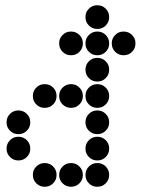

<svg xmlns="http://www.w3.org/2000/svg" viewBox="-20 -715 640 730"><path d="M349 -695Q331 -695 318 -682Q305 -669 305 -651V-649Q305 -631 318 -618Q331 -605 349 -605H351Q369 -605 382 -618Q395 -631 395 -649V-651Q395 -669 382 -682Q369 -695 351 -695ZM249 -595Q231 -595 218 -582Q205 -569 205 -551V-549Q205 -531 218 -518Q231 -505 249 -505H251Q269 -505 282 -518Q295 -531 295 -549V-551Q295 -569 282 -582Q269 -595 251 -595ZM349 -595Q331 -595 318 -582Q305 -569 305 -551V-549Q305 -531 318 -518Q331 -505 349 -505H351Q369 -505 382 -518Q395 -531 395 -549V-551Q395 -569 382 -582Q369 -595 351 -595ZM449 -595Q431 -595 418 -582Q405 -569 405 -551V-549Q405 -531 418 -518Q431 -505 449 -505H451Q469 -505 482 -518Q495 -531 495 -549V-551Q495 -569 482 -582Q469 -595 451 -595ZM349 -495Q331 -495 318 -482Q305 -469 305 -451V-449Q305 -431 318 -418Q331 -405 349 -405H351Q369 -405 382 -418Q395 -431 395 -449V-451Q395 -469 382 -482Q369 -495 351 -495ZM149 -395Q131 -395 118 -382Q105 -369 105 -351V-349Q105 -331 118 -318Q131 -305 149 -305H151Q169 -305 182 -318Q195 -331 195 -349V-351Q195 -369 182 -382Q169 -395 151 -395ZM249 -395Q231 -395 218 -382Q205 -369 205 -351V-349Q205 -331 218 -318Q231 -305 249 -305H251Q269 -305 282 -318Q295 -331 295 -349V-351Q295 -369 282 -382Q269 -395 251 -395ZM349 -395Q331 -395 318 -382Q305 -369 305 -351V-349Q305 -331 318 -318Q331 -305 349 -305H351Q369 -305 382 -318Q395 -331 395 -349V-351Q395 -369 382 -382Q369 -395 351 -395ZM49 -295Q31 -295 18 -282Q5 -269 5 -251V-249Q5 -231 18 -218Q31 -205 49 -205H51Q69 -205 82 -218Q95 -231 95 -249V-251Q95 -269 82 -282Q69 -295 51 -295ZM349 -295Q331 -295 318 -282Q305 -269 305 -251V-249Q305 -231 318 -218Q331 -205 349 -205H351Q369 -205 382 -218Q395 -231 395 -249V-251Q395 -269 382 -282Q369 -295 351 -295ZM49 -195Q31 -195 18 -182Q5 -169 5 -151V-149Q5 -131 18 -118Q31 -105 49 -105H51Q69 -105 82 -118Q95 -131 95 -149V-151Q95 -169 82 -182Q69 -195 51 -195ZM349 -195Q331 -195 318 -182Q305 -169 305 -151V-149Q305 -131 318 -118Q331 -105 349 -105H351Q369 -105 382 -118Q395 -131 395 -149V-151Q395 -169 382 -182Q369 -195 351 -195ZM149 -95Q131 -95 118 -82Q105 -69 105 -51V-49Q105 -31 118 -18Q131 -5 149 -5H151Q169 -5 182 -18Q195 -31 195 -49V-51Q195 -69 182 -82Q169 -95 151 -95ZM249 -95Q231 -95 218 -82Q205 -69 205 -51V-49Q205 -31 218 -18Q231 -5 249 -5H251Q269 -5 282 -18Q295 -31 295 -49V-51Q295 -69 282 -82Q269 -95 251 -95ZM349 -95Q331 -95 318 -82Q305 -69 305 -51V-49Q305 -31 318 -18Q331 -5 349 -5H351Q369 -5 382 -18Q395 -31 395 -49V-51Q395 -69 382 -82Q369 -95 351 -95Z"/></svg>

Font: Doto Rounded Black
Style: Regular
Weight: 900
Monospace: yes
Version: Version 1.000